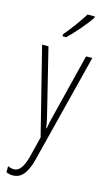

<svg xmlns="http://www.w3.org/2000/svg" viewBox="-149 -814 625 1105"><g transform="rotate(15 163.5 -261.0)"><path d="M270 -756V-764H227C195 -713 164 -671 120 -618V-606H142C181 -643 239 -709 270 -756ZM19 -529 149 -11 119 110C99 186 74 206 47 206C35 206 21 202 11 197V234C24 239 35 242 49 242C97 242 132 209 155 116L318 -529H281L189 -160C182 -134 176 -109 169 -70H166C163 -89 163 -100 148 -159L57 -529Z"/></g></svg>

Font: Noto Sans Sinhala ExtraCondensed ExtraLight
Style: Regular
Weight: 200
Width: 2
Designer: Jelle Bosma - Monotype Design Team
Foundry: Monotype Imaging Inc.
Version: Version 2.006